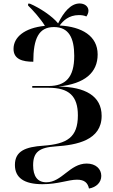

<svg xmlns="http://www.w3.org/2000/svg" viewBox="-20 -870 652 1107"><path d="M493 217C535 210 564 182 564 144C564 104 532 73 480 73C382 73 337 181 247 181C196 181 171 146 171 83C171 7 206 -20 302 -26C422 -34 566 -61 566 -202C566 -317 471 -369 317 -371C470 -387 543 -452 543 -556C543 -663 452 -716 324 -723C343 -749 376 -783 435 -783C451 -783 465 -781 478 -775C483 -782 490 -794 490 -808C490 -834 467 -850 439 -850C389 -850 348 -802 315 -735C284 -775 209 -825 152 -849H142V-838C171 -810 213 -763 239 -721C120 -709 58 -655 58 -588C58 -529 109 -514 172 -514C172 -649 204 -714 291 -714C377 -714 408 -651 408 -548C408 -423 358 -374 259 -374H166V-364H260C378 -364 429 -316 429 -205C429 -78 367 -40 230 -30C128 -23 66 0 66 81C66 155 119 192 225 192C316 192 373 166 424 166C467 166 486 184 493 217Z"/></svg>

Font: Noto Serif Display SemiBold
Style: Regular
Weight: 600
Designer: Monotype Design Team
Foundry: Monotype Imaging Inc.
Version: Version 2.009